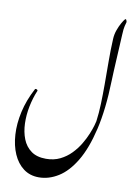

<svg xmlns="http://www.w3.org/2000/svg" viewBox="-143 -1251 1181 1634"><g transform="rotate(10 448.0 -434.0)"><path d="M343.3 127Q411.1 127 464.6 100.6Q518.1 74.2 558.6 32.5Q599.1 -9.3 627.7 -57.1Q656.2 -105 674.3 -149.2Q692.4 -193.4 701.2 -224.4Q710 -255.4 710.9 -262.2Q720.7 -334 723.4 -414.3Q726.1 -494.6 726.1 -578.6Q726.1 -678.2 725.3 -779.8Q724.6 -881.3 729.5 -977.1Q731.4 -1017.1 744.9 -1054.4Q758.3 -1091.8 774.2 -1119.6Q790 -1147.5 799.8 -1157.7Q807.1 -1166 812.7 -1154.1Q818.4 -1142.1 816.9 -1135.3Q814 -1124 807.9 -1102.3Q801.8 -1080.6 799.3 -1024.4Q797.4 -983.4 794.4 -928.5Q791.5 -873.5 788.3 -815.9Q785.2 -758.3 782.7 -707.5Q780.3 -656.7 779.3 -623Q772.5 -375 731.4 -200.4Q690.4 -25.9 625 83Q559.6 191.9 478.3 242.4Q397 293 310.1 293Q233.4 293 177.5 251Q121.6 209 89.6 136Q57.6 63 51.8 -30.8Q45.9 -124.5 69.3 -229.5Q92.8 -334.5 148.4 -439Q152.3 -446.3 163.6 -441.4Q174.8 -436.5 171.4 -428.2Q143.6 -362.3 128.4 -286.9Q113.3 -211.4 115.7 -138.2Q118.2 -64.9 141.8 -4.9Q165.5 55.2 214.6 91.1Q263.7 127 343.3 127Z"/></g></svg>

Font: Awami Nastaliq
Style: Regular
Weight: 400
Designer: Peter Martin, SIL International
Foundry: SIL International
Version: Version 3.100